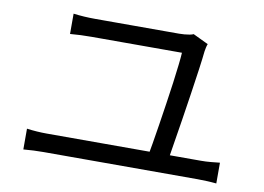

<svg xmlns="http://www.w3.org/2000/svg" viewBox="-69 -780 1138 829"><g transform="rotate(10 500.0 -366.0)"><path d="M784 -643Q781 -636 779 -626Q777 -616 776 -610Q773 -580 766 -529.5Q759 -479 750 -419.5Q741 -360 732 -302Q723 -244 715 -196Q707 -148 703 -121H614Q618 -143 624.5 -180.5Q631 -218 638 -264Q645 -310 652.5 -359Q660 -408 666 -453Q672 -498 676 -533Q680 -568 681 -587Q654 -587 611 -587Q568 -587 518 -587Q468 -587 420.5 -587Q373 -587 337 -587Q301 -587 287 -587Q260 -587 237.5 -586Q215 -585 191 -583V-672Q214 -669 238 -667.5Q262 -666 286 -666Q298 -666 324.5 -666Q351 -666 387 -666Q423 -666 462 -666Q501 -666 538.5 -666Q576 -666 606.5 -666Q637 -666 655 -666Q665 -666 677.5 -667Q690 -668 700.5 -670Q711 -672 717 -675ZM79 -148Q101 -145 123.5 -143.5Q146 -142 167 -142H842Q865 -142 885.5 -144Q906 -146 925 -148V-57Q905 -59 881 -60Q857 -61 842 -61H167Q146 -61 124 -60Q102 -59 79 -57Z"/></g></svg>

Font: Noto Sans SC Thin
Style: Regular
Weight: 400
Version: Version 2.004-H2;hotconv 1.0.118;makeotfexe 2.5.65603